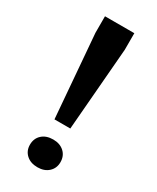

<svg xmlns="http://www.w3.org/2000/svg" viewBox="-163 -657 584 714"><g transform="rotate(30 129.0 -300.0)"><path d="M95 -180 66 -535V-606H192V-535L163 -180ZM129 6Q99 6 81 -10.5Q63 -27 63 -53Q63 -80 81 -96.5Q99 -113 129 -113Q158 -113 176 -96.5Q194 -80 194 -53Q194 -27 176 -10.5Q158 6 129 6Z"/></g></svg>

Font: Rasa SemiBold
Style: Regular
Weight: 600
Designer: Anna Giedrys (Yrsa+Rasa design), David Brezina (Yrsa art-direction, Rasa art-direction, design)
Foundry: Rosetta Type Foundry
Version: Version 2.004